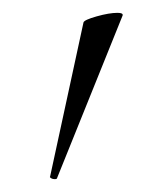

<svg xmlns="http://www.w3.org/2000/svg" viewBox="-20 -751 252 299"><path d="M65 -472Q62 -472 59.5 -473.5Q57 -475 58 -476L110 -716Q111 -720 130.5 -725.5Q150 -731 163 -731Q172 -731 171 -727L69 -474Q69 -472 65 -472Z"/></svg>

Font: Cormorant Garamond
Style: Regular
Weight: 400
Designer: Christian Thalmann (Catharsis Fonts)
Version: Version 3.000